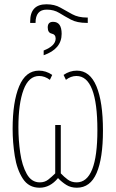

<svg xmlns="http://www.w3.org/2000/svg" viewBox="-20 -867 540 897"><path d="M146 -760Q146 -822 198 -822Q232 -822 257 -806.5Q282 -791 311 -775.5Q340 -760 386 -760H390V-785H386Q346 -785 317.5 -800.5Q289 -816 262 -831.5Q235 -847 197 -847Q121 -847 121 -767V-760ZM268 -709Q268 -765 228 -765Q203 -765 203 -739Q203 -714 221.5 -710Q240 -706 240 -687Q240 -653 184 -631V-609Q268 -638 268 -709ZM251 -35Q269 -16 290 -3Q311 10 339 10Q402 10 431.5 -59Q461 -128 461 -257Q461 -391 430.5 -464Q400 -537 339 -537Q306 -537 277 -517L288 -494Q311 -512 337 -512Q435 -512 435 -259Q435 -15 338 -15Q314 -15 296.5 -28Q279 -41 264 -57V-283H238V-57Q222 -41 205.5 -28Q189 -15 166 -15Q127 -15 105 -54.5Q83 -94 74.5 -153Q66 -212 66 -272Q66 -383 90 -447.5Q114 -512 163 -512Q189 -512 213 -494L224 -517Q195 -537 162 -537Q100 -537 69.5 -464Q39 -391 39 -265Q39 -202 49 -138.5Q59 -75 86.5 -32.5Q114 10 165 10Q214 10 251 -35Z"/></svg>

Font: Noto Sans Mono UI Condensed Thin
Style: Regular
Weight: 250
Width: 3
Designer: Monotype Design team
Foundry: Monotype Imaging Inc.
Version: 1.000